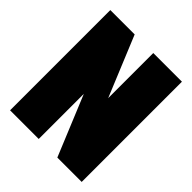

<svg xmlns="http://www.w3.org/2000/svg" viewBox="-194 -824 948 948"><g transform="rotate(45 280.0 -350.0)"><path d="M30 0V-700H200L330 -385V-700H530V0H360L230 -315V0Z"/></g></svg>

Font: Tektur Condensed Black
Style: Regular
Weight: 900
Width: 3
Designer: Adam Jagosz
Foundry: Adam Jagosz
Version: Version 1.005;gftools[0.9.30]